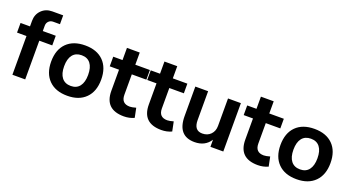

<svg xmlns="http://www.w3.org/2000/svg" viewBox="-50 -1384 3696 2011"><g transform="rotate(20 1798.0 -378.5)"><path d="M107.4 0V-431.6H2V-539.1H107.4V-600.6Q107.4 -672.9 154.3 -719.7Q201.2 -766.6 273.4 -766.6H394.5V-668H319.3Q289.1 -668 269.5 -648.4Q250 -628.9 250 -598.6V-539.1H394.5V-431.6H250V0Z M720.7 10.7Q588.9 10.7 515.1 -63.5Q441.4 -137.7 441.4 -269.5Q441.4 -402.3 515.1 -476.1Q588.9 -549.8 720.7 -549.8Q851.6 -549.8 925.3 -476.1Q999 -402.3 999 -269.5Q999 -137.7 925.3 -63.5Q851.6 10.7 720.7 10.7ZM585.9 -269.5Q585.9 -187.5 620.6 -143.1Q655.3 -98.6 720.7 -98.6Q785.2 -98.6 819.3 -143.1Q853.5 -187.5 853.5 -269.5Q853.5 -352.5 819.3 -396.5Q785.2 -440.4 720.7 -440.4Q655.3 -440.4 620.6 -396.5Q585.9 -352.5 585.9 -269.5Z M1351.6 10.7Q1138.7 10.7 1138.7 -196.3V-431.6H1035.2V-539.1H1138.7V-674.8H1281.2V-539.1H1443.4V-431.6H1281.2V-204.1Q1281.2 -106.4 1376 -106.4Q1400.4 -106.4 1444.3 -119.1L1465.8 -13.7Q1413.1 10.7 1351.6 10.7Z M1769.5 10.7Q1556.6 10.7 1556.6 -196.3V-431.6H1453.1V-539.1H1556.6V-674.8H1699.2V-539.1H1861.3V-431.6H1699.2V-204.1Q1699.2 -106.4 1793.9 -106.4Q1818.4 -106.4 1862.3 -119.1L1883.8 -13.7Q1831.1 10.7 1769.5 10.7Z M2458 -539.1V0H2314.5V-79.1Q2256.8 10.7 2139.6 10.7Q1950.2 10.7 1950.2 -210.9V-539.1H2092.8V-216.8Q2092.8 -101.6 2185.5 -101.6Q2243.2 -101.6 2278.8 -138.2Q2314.5 -174.8 2314.5 -233.4V-539.1Z M2844.7 10.7Q2631.8 10.7 2631.8 -196.3V-431.6H2528.3V-539.1H2631.8V-674.8H2774.4V-539.1H2936.5V-431.6H2774.4V-204.1Q2774.4 -106.4 2869.1 -106.4Q2893.6 -106.4 2937.5 -119.1L2959 -13.7Q2906.2 10.7 2844.7 10.7Z M3276.4 10.7Q3144.5 10.7 3070.8 -63.5Q2997.1 -137.7 2997.1 -269.5Q2997.1 -402.3 3070.8 -476.1Q3144.5 -549.8 3276.4 -549.8Q3407.2 -549.8 3481 -476.1Q3554.7 -402.3 3554.7 -269.5Q3554.7 -137.7 3481 -63.5Q3407.2 10.7 3276.4 10.7ZM3141.6 -269.5Q3141.6 -187.5 3176.3 -143.1Q3210.9 -98.6 3276.4 -98.6Q3340.8 -98.6 3375 -143.1Q3409.2 -187.5 3409.2 -269.5Q3409.2 -352.5 3375 -396.5Q3340.8 -440.4 3276.4 -440.4Q3210.9 -440.4 3176.3 -396.5Q3141.6 -352.5 3141.6 -269.5Z"/></g></svg>

Font: Min Sans Bold
Style: Regular
Weight: 700
Designer: Jinseong-Kim, NotoSansCJK, Nunito
Foundry: Jinseong-Kim
Version: Version 1.400;Glyphs 3.1.2 (3151)